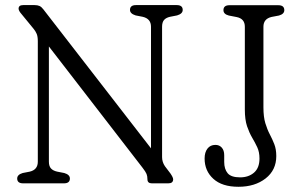

<svg xmlns="http://www.w3.org/2000/svg" viewBox="-20 -720 1178 754"><path d="M254.5 -19Q254.5 0 231 0H71Q47.5 0 47.5 -19Q47.5 -34 69 -40.5L97 -46Q128.5 -53.5 128.5 -85V-558.5Q128.5 -576.5 124 -587.2Q119.5 -598 111 -608L65.5 -663.5Q53 -677.5 53 -686Q53 -700 71 -700H116Q127.5 -700 135.2 -696.5Q143 -693 150.5 -683L573 -137.5V-615Q573 -646.5 540.5 -654L512.5 -659.5Q490.5 -666.5 490.5 -681Q490.5 -700 514 -700H674Q697.5 -700 697.5 -681Q697.5 -666 675.5 -659.5L647.5 -654Q632 -650.5 624.2 -641.5Q616.5 -632.5 616.5 -615V-103Q616.5 -84 627.5 -67.5L649.5 -38.5Q660 -23 660 -16Q660 0 641 0H576.5Q559 0 559 -16Q559 -28 555.5 -36.8Q552 -45.5 540 -61L172 -537.5V-85Q172 -67.5 180.2 -58.5Q188.5 -49.5 204.5 -46L232.5 -40.5Q254.5 -34 254.5 -19ZM1065 -107Q1065 -52 1023 -19.2Q981 13.5 916.5 13.5Q852 13.5 817.8 -17.8Q783.5 -49 783.5 -97.5Q783.5 -122 794.8 -136.5Q806 -151 826 -151Q841.5 -151 851 -140.2Q860.5 -129.5 860.5 -110.5V-84Q860.5 -56 874 -39.8Q887.5 -23.5 923 -23.5Q956 -23.5 977.5 -42Q999 -60.5 999 -97.5Q999 -123 990.2 -141.8Q981.5 -160.5 970.2 -179.5Q959 -198.5 950.2 -224.2Q941.5 -250 941.5 -290V-615Q941.5 -646.5 909.5 -653L878.5 -659Q857.5 -664.5 857.5 -680Q857.5 -699.5 881 -699.5H1073Q1096.5 -699.5 1096.5 -680Q1096.5 -665 1075.5 -659L1046.5 -653.5Q1014.5 -646 1014.5 -615V-298.5Q1014.5 -261 1022 -236.2Q1029.5 -211.5 1039.5 -192.5Q1049.5 -173.5 1057.2 -153.8Q1065 -134 1065 -107Z"/></svg>

Font: Fraunces 72pt S100 Light
Style: Regular
Weight: 300
Version: Version 1.000; ttfautohint (v1.8.3)